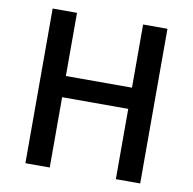

<svg xmlns="http://www.w3.org/2000/svg" viewBox="-82 -819 904 901"><g transform="rotate(10 370.5 -368.5)"><path d="M97 0H213V-335H528V0H644V-737H528V-436H213V-737H97Z"/></g></svg>

Font: Noto Sans CJK TC Medium
Style: Regular
Weight: 500
Designer: Ryoko NISHIZUKA 西塚涼子 (kana, bopomofo & ideographs); Paul D. Hunt (Latin, Greek & Cyrillic); Sandoll Communications 산돌커뮤니
Foundry: Adobe
Version: Version 2.004;hotconv 1.0.118;makeotfexe 2.5.65603